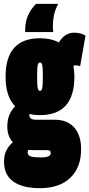

<svg xmlns="http://www.w3.org/2000/svg" viewBox="-20 -759 465 999"><path d="M188 -160Q158 -160 133 -166Q133 -163 133 -160Q133 -136 167 -136H265Q330 -136 366 -96Q402 -56 402 18Q402 112 346 166Q290 220 188 220Q97 220 49 185.5Q1 151 1 83Q1 45 15 20Q29 -5 47 -18Q18 -51 18 -100Q18 -137 29.5 -162.5Q41 -188 59 -206Q9 -256 9 -360Q9 -560 188 -560Q246 -560 286 -538Q317 -589 366 -589Q398 -589 425 -574L397 -415Q391 -417 385 -418Q379 -419 371 -419Q367 -419 362 -417Q367 -391 367 -360Q367 -160 188 -160ZM188 -286Q196 -286 199.5 -300Q203 -314 203 -360Q203 -407 199.5 -420.5Q196 -434 188 -434Q180 -434 176.5 -420.5Q173 -407 173 -360Q173 -314 176.5 -300Q180 -286 188 -286ZM124 35Q124 49 139 54.5Q154 60 194 60Q244 60 244 38Q244 29 239 25.5Q234 22 220 22H148Q137 22 128 21Q124 25 124 35ZM257 -592H111V-604Q111 -645 126 -679Q141 -713 168 -739H283Q267 -709 261 -681Q255 -653 255 -624Q255 -616 255.5 -608Q256 -600 257 -592Z"/></svg>

Font: Georama ExtraCondensed Black
Style: Regular
Weight: 900
Width: 2
Designer: Jean-Baptiste Levee
Foundry: Production Type
Version: Version 1.000